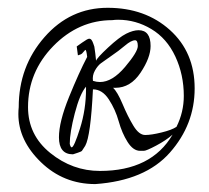

<svg xmlns="http://www.w3.org/2000/svg" viewBox="-20 -464 527 485"><path d="M220.7 1Q140.6 1 83.5 -54.2Q26.4 -109.4 26.4 -175.8Q26.4 -184.6 27.3 -193.4Q27.3 -295.9 92.3 -370.1Q157.2 -444.3 252 -444.3Q346.7 -444.3 409.2 -388.2Q471.7 -332 471.7 -240.7Q471.7 -149.4 409.2 -78.6Q346.7 -7.8 220.7 1ZM330.1 -387.7Q360.4 -387.7 360.4 -347.7Q360.4 -318.4 335 -280.3Q309.6 -242.2 271.5 -242.2Q268.6 -242.2 265.6 -242.2Q276.4 -232.4 289.6 -201.2Q302.7 -169.9 316.9 -146.5Q331.1 -123 346.7 -123Q362.3 -123 388.2 -129.4Q414.1 -135.7 425.8 -143.6Q444.3 -180.7 444.3 -221.7Q444.3 -275.4 422.9 -321.3Q401.4 -367.2 362.3 -390.6Q323.2 -414.1 278.3 -414.1Q270.5 -414.1 263.7 -413.1Q178.7 -413.1 114.7 -347.7Q50.8 -282.2 50.8 -193.4Q50.8 -123 106.9 -77.6Q163.1 -32.2 232.4 -32.2Q362.3 -32.2 416 -124Q399.4 -109.4 374.5 -96.2Q349.6 -83 343.3 -83Q336.9 -83 334 -83Q316.4 -83 302.2 -105.5Q288.1 -127.9 279.8 -157.7Q271.5 -187.5 254.9 -212.9Q238.3 -238.3 214.8 -238.3Q209 -120.1 195.3 -95.7Q188.5 -85 187 -83Q185.5 -81.1 176.3 -78.1Q167 -75.2 166 -74.7Q165 -74.2 164.1 -74.2Q128.9 -74.2 128.9 -117.2Q128.9 -156.2 154.3 -218.8Q179.7 -281.2 200.2 -320.3Q198.2 -338.9 195.3 -337.9L187.5 -329.1Q184.6 -326.2 176.8 -324.2L173.8 -346.7L187.5 -356.4Q201.2 -366.2 205.1 -366.2Q209 -366.2 211.4 -362.8Q213.9 -359.4 215.8 -353.5Q217.8 -347.7 218.3 -346.2Q218.8 -344.7 220.7 -329.1Q222.7 -313.5 222.7 -310.5Q224.6 -317.4 252.9 -343.8Q281.2 -370.1 298.8 -378.9Q316.4 -387.7 330.1 -387.7ZM321.3 -362.3Q311.5 -362.3 295.4 -348.6Q279.3 -335 261.2 -322.8Q243.2 -310.5 234.9 -304.2Q226.6 -297.9 219.7 -285.6Q212.9 -273.4 214.8 -259.8Q223.6 -256.8 232.4 -256.8Q263.7 -256.8 295.9 -294.9Q328.1 -333 328.1 -347.7Q328.1 -362.3 321.3 -362.3ZM197.3 -245.1Q181.6 -226.6 168.9 -177.7Q156.2 -128.9 156.2 -100.6Q158.2 -91.8 161.1 -91.8Q167 -91.8 182.1 -139.6Q197.3 -187.5 197.3 -239.3Q197.3 -243.2 197.3 -245.1Z"/></svg>

Font: Dawning of a New Day
Style: Regular
Weight: 400
Designer: Kimberly Geswein
Foundry: Kimberly Geswein
Version: Version 1.002 2010